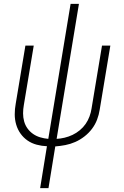

<svg xmlns="http://www.w3.org/2000/svg" viewBox="-20 -755 640 990"><path d="M187 215 222 -1Q195 -2 169 -9Q143 -16 122 -30.5Q101 -45 86 -66Q71 -87 63.5 -112.5Q56 -138 56 -165.5Q56 -193 61 -220L111 -520H154L103 -214Q99 -192 99 -170.5Q99 -149 104.5 -129Q110 -109 122 -92.5Q134 -76 150.5 -64.5Q167 -53 187 -47Q207 -41 229 -39L344 -735H387L272 -39Q292 -40 313 -45Q334 -50 354 -59.5Q374 -69 391.5 -83.5Q409 -98 421.5 -116Q434 -134 441.5 -154.5Q449 -175 452 -195L506 -520H549L494 -189Q490 -163 480.5 -138Q471 -113 454.5 -91Q438 -69 415.5 -51.5Q393 -34 368 -23Q343 -12 317 -7Q291 -2 265 0L230 215Z"/></svg>

Font: Iosevka SS04 XLt Ex Obl
Style: Regular
Weight: 200
Width: 7
Italic angle: -9°
Monospace: yes
Designer: Belleve Invis
Foundry: Belleve Invis
Version: Version 19.0.0; ttfautohint (v1.8.4)